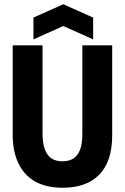

<svg xmlns="http://www.w3.org/2000/svg" viewBox="-20 -874 591 907"><path d="M276 13Q226 13 187.5 1Q149 -11 121.5 -33Q94 -55 76 -85.5Q58 -116 49 -153.5Q40 -191 40 -235V-660H181V-242Q181 -197 192 -168Q203 -139 223.5 -125.5Q244 -112 275 -112Q306 -112 327 -125.5Q348 -139 358.5 -167.5Q369 -196 369 -242V-660H510V-235Q510 -112 449.5 -49.5Q389 13 276 13ZM138 -688V-791L279 -854L420 -791V-688L279 -751Z"/></svg>

Font: Bricolage Grotesque 72pt SemiCondensed
Style: Bold
Weight: 700
Width: 4
Designer: Mathieu Triay
Foundry: Atelier Triay
Version: Version 1.001;gftools[0.9.33.dev8+g029e19f]